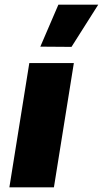

<svg xmlns="http://www.w3.org/2000/svg" viewBox="-20 -799 439 819"><path d="M399 -779 285 -599 152 -600 229 -779ZM210 0H20L105 -530H295Z"/></svg>

Font: Be Vietnam Black
Style: Italic
Weight: 900
Italic angle: -9°
Designer: Lam Bao; Tony Le; Vietanh Nguyen
Foundry: Yellow Type Foundry
Version: Version 5.000